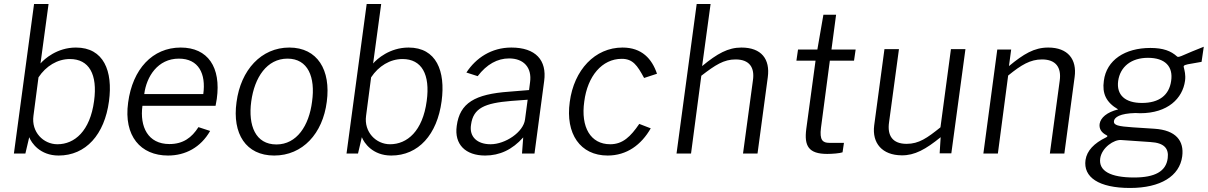

<svg xmlns="http://www.w3.org/2000/svg" viewBox="-20 -762 5995 953"><path d="M271 10C406 10 499 -94 521 -260C541 -409 495 -526 357 -526C263 -526 200 -469 181 -447L221 -742H149L49 0H106L125 -81C136 -53 178 10 271 10ZM265 -46C195 -46 135 -107 146 -187L171 -378C208 -434 265 -469 327 -469C422 -469 465 -393 447 -261C427 -111 350 -46 265 -46Z M687 -237H1050L1056 -271C1078 -428 1012 -526 877 -526C737 -526 638 -419 616 -253C593 -87 678 10 814 10C900 10 976 -30 1023 -112L965 -131C932 -79 889 -47 821 -47C714 -47 673 -133 687 -237ZM696 -295C707 -382 763 -471 868 -471C966 -471 1003 -396 989 -295Z M1341 10C1482 10 1582 -99 1602 -257C1623 -414 1556 -526 1416 -526C1277 -526 1175 -415 1154 -255C1132 -98 1201 10 1341 10ZM1352 -45C1248 -45 1211 -139 1227 -258C1243 -378 1305 -471 1407 -471C1509 -471 1546 -379 1529 -258C1514 -138 1453 -45 1352 -45Z M1922 10C2057 10 2150 -94 2172 -260C2192 -409 2146 -526 2008 -526C1914 -526 1851 -469 1832 -447L1872 -742H1800L1700 0H1757L1776 -81C1787 -53 1829 10 1922 10ZM1916 -46C1846 -46 1786 -107 1797 -187L1822 -378C1859 -434 1916 -469 1978 -469C2073 -469 2116 -393 2098 -261C2078 -111 2001 -46 1916 -46Z M2388 10C2460 10 2523 -19 2577 -80L2571 0H2633L2681 -360C2695 -463 2639 -526 2518 -526C2419 -526 2342 -474 2295 -402L2351 -384C2396 -443 2449 -472 2507 -472C2580 -472 2621 -426 2611 -354L2606 -315L2508 -307C2337 -295 2262 -251 2247 -137C2234 -45 2291 10 2388 10ZM2415 -46C2350 -46 2308 -82 2318 -143C2329 -226 2386 -250 2517 -261L2599 -267L2586 -169C2578 -106 2488 -46 2415 -46Z M3070 -526C2933 -526 2829 -415 2808 -256C2786 -98 2860 10 2996 10C3091 10 3163 -43 3210 -125L3153 -147C3110 -84 3071 -46 3009 -46C2911 -46 2862 -131 2880 -258C2896 -384 2968 -470 3066 -470C3121 -470 3143 -438 3177 -375L3241 -396C3216 -470 3166 -526 3070 -526Z M3338 0H3410L3461 -386C3531 -440 3573 -467 3631 -467C3700 -467 3727 -427 3717 -362L3668 0H3740L3791 -379C3803 -468 3760 -526 3660 -526C3594 -526 3540 -496 3465 -434L3507 -742H3438Z M4219 -461 4227 -516H4107L4130 -689H4067L4037 -516H3941L3933 -461H4028L3982 -122C3971 -38 3993 2 4086 2C4111 2 4149 -1 4162 -6L4169 -53H4096C4064 -53 4047 -66 4055 -128L4099 -461Z M4455 9C4520 10 4575 -21 4649 -81L4644 -1H4702L4772 -518H4700L4648 -130C4582 -77 4541 -48 4480 -48C4410 -48 4383 -89 4393 -156L4442 -518H4370L4319 -139C4308 -51 4359 8 4455 9Z M4861 0H4933L4984 -387C5049 -440 5094 -467 5152 -467C5221 -467 5249 -427 5240 -362L5191 0H5263L5314 -380C5326 -467 5281 -526 5183 -526C5113 -526 5061 -494 4988 -434L4999 -516H4930Z M5589 171C5741 171 5835 112 5848 14C5858 -63 5817 -116 5710 -123C5664 -126 5627 -128 5602 -130C5530 -135 5507 -140 5509 -161C5512 -180 5538 -199 5616 -201C5623 -201 5633 -200 5639 -200C5777 -200 5850 -274 5862 -361C5866 -391 5859 -413 5857 -423C5853 -435 5854 -438 5876 -443C5898 -447 5912 -449 5944 -455L5955 -530C5917 -515 5873 -497 5844 -484C5836 -481 5827 -477 5822 -482C5792 -509 5754 -524 5690 -524C5564 -524 5472 -464 5459 -361C5450 -298 5470 -254 5530 -219C5474 -205 5443 -178 5438 -147C5435 -122 5447 -104 5472 -91C5479 -88 5478 -84 5470 -80C5410 -51 5375 -14 5368 32C5356 117 5433 171 5589 171ZM5648 -251C5564 -251 5521 -291 5530 -360C5540 -431 5595 -475 5678 -475C5763 -475 5804 -432 5793 -360C5783 -290 5734 -251 5648 -251ZM5609 119C5493 119 5432 87 5441 24C5449 -30 5510 -70 5545 -67L5690 -57C5760 -53 5782 -24 5776 23C5768 89 5712 119 5609 119Z"/></svg>

Font: United Sans Light
Style: Italic
Weight: 300
Italic angle: -8°
Designer: Pablo Impallari, Rodrigo Fuenzalida (Modified by Dan O. Williams)
Version: Version 1.000;PS 001.000;hotconv 1.0.88;makeotf.lib2.5.64775